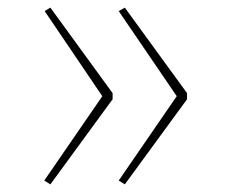

<svg xmlns="http://www.w3.org/2000/svg" viewBox="-20 -563 606 503"><path d="M112 -543 97 -534 248 -311 96 -90 112 -80 275 -303V-319ZM307 -543 291 -534 443 -311 291 -90 307 -80 470 -303V-319Z"/></svg>

Font: Glow Sans SC Normal Thin
Style: Regular
Weight: 100
Designer: Ryoko NISHIZUKA (kana, bopomofo & ideographs); Paul D. Hunt (Latin, Greek & Cyrillic); Sandoll Communications, Soo-young
Version: Version 0.93